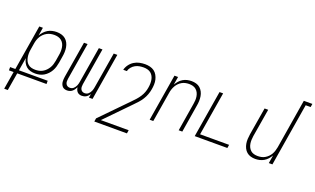

<svg xmlns="http://www.w3.org/2000/svg" viewBox="-137 -1261 3283 2002"><g transform="rotate(20 1504.5 -260.0)"><path d="M-23 215 10 18H-42V-18H16L99 -520H139L124 -429Q136 -451 154.5 -471Q173 -491 195 -504Q217 -517 242 -522.5Q267 -528 291 -528Q318 -528 343.5 -521Q369 -514 388.5 -498Q408 -482 419.5 -459.5Q431 -437 435.5 -411.5Q440 -386 439 -359Q438 -332 433 -305L422 -237Q418 -213 411 -189Q404 -165 391.5 -142.5Q379 -120 360.5 -100.5Q342 -81 320 -68Q298 -55 273.5 -49.5Q249 -44 225 -44Q197 -44 171.5 -51Q146 -58 127 -74.5Q108 -91 96 -114Q84 -137 80 -162L56 -18H375V18H50L17 215ZM212 -81Q232 -81 253 -85Q274 -89 293.5 -100Q313 -111 328.5 -127Q344 -143 355.5 -162Q367 -181 373 -201.5Q379 -222 383 -243L394 -311Q398 -332 398.5 -354Q399 -376 395.5 -397Q392 -418 382.5 -436Q373 -454 357 -467Q341 -480 320.5 -485.5Q300 -491 278 -491Q258 -491 237.5 -487Q217 -483 197.5 -472.5Q178 -462 162 -446.5Q146 -431 135 -412.5Q124 -394 117.5 -373.5Q111 -353 108 -333L97 -265Q93 -243 92.5 -221Q92 -199 95.5 -178Q99 -157 108 -138Q117 -119 132.5 -105.5Q148 -92 169 -86.5Q190 -81 212 -81Z M762 8Q747 8 734 3.5Q721 -1 711.5 -11Q702 -21 697 -34Q692 -47 691 -61Q684 -47 675 -34Q666 -21 654 -11Q642 -1 627 3.5Q612 8 597 8Q583 8 569.5 3.5Q556 -1 547 -10.5Q538 -20 532.5 -33Q527 -46 525.5 -60Q524 -74 525 -88.5Q526 -103 528 -117L595 -520H635L567 -110Q565 -96 565 -81.5Q565 -67 571 -54.5Q577 -42 588.5 -35Q600 -28 615 -28Q626 -28 637 -31.5Q648 -35 656.5 -43Q665 -51 671.5 -60.5Q678 -70 682.5 -80.5Q687 -91 689.5 -102Q692 -113 694 -124L760 -520H800L732 -110Q730 -96 730 -81.5Q730 -67 736 -54.5Q742 -42 753.5 -35Q765 -28 780 -28Q791 -28 802 -31.5Q813 -35 821.5 -43Q830 -51 836.5 -60.5Q843 -70 847.5 -80.5Q852 -91 854.5 -102Q857 -113 859 -124L925 -520H965L879 0H839L846 -42Q839 -31 830 -21.5Q821 -12 810 -5Q799 2 786.5 5Q774 8 762 8Z M1339 215H977L983 178L1271 -117Q1292 -138 1311.5 -160Q1331 -182 1346.5 -206Q1362 -230 1372 -256.5Q1382 -283 1386 -310Q1390 -333 1390.5 -354.5Q1391 -376 1387.5 -397Q1384 -418 1374 -436.5Q1364 -455 1348.5 -467.5Q1333 -480 1312 -485.5Q1291 -491 1269 -491Q1246 -491 1222.5 -487Q1199 -483 1177 -471Q1155 -459 1138 -438.5Q1121 -418 1116 -395H1076Q1083 -425 1103 -452.5Q1123 -480 1151 -497.5Q1179 -515 1210.5 -521.5Q1242 -528 1272 -528Q1300 -528 1326.5 -521.5Q1353 -515 1373.5 -500Q1394 -485 1407 -462Q1420 -439 1426 -413.5Q1432 -388 1431 -360Q1430 -332 1425 -305Q1420 -275 1409 -245.5Q1398 -216 1381.5 -189.5Q1365 -163 1343.5 -139Q1322 -115 1299 -92L1036 178H1345Z M1513 0 1599 -520H1639L1624 -430Q1637 -452 1654 -471.5Q1671 -491 1693 -504Q1715 -517 1739 -522.5Q1763 -528 1787 -528Q1814 -528 1839 -521Q1864 -514 1882.5 -497.5Q1901 -481 1912.5 -458.5Q1924 -436 1928 -410.5Q1932 -385 1931 -358Q1930 -331 1925 -305L1875 0H1835L1886 -311Q1890 -332 1891 -353.5Q1892 -375 1888.5 -396Q1885 -417 1876 -435Q1867 -453 1851.5 -466.5Q1836 -480 1816 -485.5Q1796 -491 1774 -491Q1754 -491 1734 -487Q1714 -483 1695 -472.5Q1676 -462 1660.5 -446Q1645 -430 1634.5 -411.5Q1624 -393 1617.5 -373Q1611 -353 1608 -333L1553 0Z M2013 0 2099 -520H2139L2059 -37H2381L2375 0Z M2686 8Q2659 8 2634.5 1Q2610 -6 2591 -22.5Q2572 -39 2561 -61.5Q2550 -84 2545.5 -109.5Q2541 -135 2542.5 -162Q2544 -189 2548 -215L2599 -520H2639L2587 -209Q2584 -188 2583 -166.5Q2582 -145 2585.5 -124Q2589 -103 2598 -85Q2607 -67 2622 -53.5Q2637 -40 2657.5 -34.5Q2678 -29 2700 -29Q2720 -29 2740 -33Q2760 -37 2778.5 -47.5Q2797 -58 2813 -74Q2829 -90 2839.5 -108.5Q2850 -127 2856 -147Q2862 -167 2866 -187L2956 -735H3051L3045 -698H2990L2875 0H2835L2850 -90Q2837 -68 2820 -48.5Q2803 -29 2780.5 -16Q2758 -3 2734 2.5Q2710 8 2686 8Z"/></g></svg>

Font: Iosevka Term Curly XLt Obl
Style: Regular
Weight: 200
Italic angle: -9°
Designer: Belleve Invis
Foundry: Belleve Invis
Version: Version 32.3.0